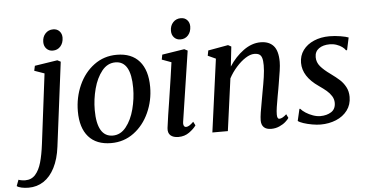

<svg xmlns="http://www.w3.org/2000/svg" viewBox="-184 -880 2395 1253"><g transform="rotate(-5 1014.0 -253.0)"><path d="M165 5Q155 84.5 126.2 140.8Q97.5 197 53.8 225.8Q10 254.5 -45 254.5Q-70 254.5 -91.5 249.8Q-113 245 -122 237L-107 197Q-100 200 -87 202.2Q-74 204.5 -63 204.5Q-22 204.5 3.5 175.8Q29 147 43 98.2Q57 49.5 66 -22.5L123 -479.5L57.5 -502.5L64.5 -534.5L213.5 -557.5L235 -546.5ZM132.5 -684Q132.5 -717.5 152.5 -739.2Q172.5 -761 203.5 -761Q229.5 -761 245 -744.2Q260.5 -727.5 260.5 -702Q260 -667 240.5 -645Q221 -623 190 -623Q165 -623 148.8 -640Q132.5 -657 132.5 -684Z M802 -331.5Q802 -242.5 766.2 -163.5Q730.5 -84.5 665.8 -36.5Q601 11.5 517.5 11.5Q420.5 11.5 369.2 -47Q318 -105.5 318 -213.5Q318 -304.5 353.5 -384Q389 -463.5 453.8 -511.5Q518.5 -559.5 602.5 -559.5Q699.5 -559.5 750.8 -500.2Q802 -441 802 -331.5ZM428.5 -212.5Q428.5 -125.5 454.5 -81Q480.5 -36.5 532 -36.5Q583 -36.5 619 -81.8Q655 -127 673 -195.8Q691 -264.5 691 -334.5Q691 -511 589.5 -511Q537.5 -511 501.2 -465.8Q465 -420.5 446.8 -351.8Q428.5 -283 428.5 -212.5Z M891.5 -54.5Q894 -78 903.2 -138.5Q912.5 -199 916 -220Q945.5 -411.5 954.5 -480L893 -502.5L899 -534.5L1045 -557.5L1066.5 -546.5L996.5 -86Q995.5 -79 995.5 -75.5Q995.5 -63.5 1000.2 -57.2Q1005 -51 1012.5 -51Q1023 -51 1034.2 -57.8Q1045.5 -64.5 1062 -80.5L1074.5 -56Q1059.5 -34 1029 -12Q998.5 10 958 10Q924 10 906 -6Q888 -22 891.5 -54.5ZM969 -684Q969 -717.5 989 -739.2Q1009 -761 1040 -761Q1066 -761 1081.5 -744.2Q1097 -727.5 1097 -702Q1096.5 -667 1077 -645Q1057.5 -623 1026.5 -623Q1001.5 -623 985.2 -640Q969 -657 969 -684Z M1338 -418Q1378 -480 1432.5 -519.5Q1487 -559 1544.5 -559Q1599.5 -559 1629 -526.5Q1658.5 -494 1658.5 -421Q1658.5 -398 1653.5 -363.5Q1648.5 -329 1639.5 -277Q1635.5 -255 1634 -244.5L1626 -201Q1618 -157 1613.8 -128.8Q1609.5 -100.5 1609.5 -80Q1609.5 -51 1624 -51Q1643.5 -51 1671 -76.5L1683 -51.5Q1676.5 -41 1660.2 -26.5Q1644 -12 1619.2 -1Q1594.5 10 1566 10Q1533.5 10 1517.5 -5.8Q1501.5 -21.5 1501.5 -50.5Q1501.5 -70 1506.5 -102.8Q1511.5 -135.5 1521 -185.5L1527.5 -222L1529.5 -233.5Q1540 -288.5 1546.2 -331.2Q1552.5 -374 1552.5 -408Q1552.5 -438.5 1547.2 -455.5Q1542 -472.5 1530 -479.8Q1518 -487 1497 -487Q1471 -487 1439.8 -467Q1408.5 -447 1378.8 -413.5Q1349 -380 1328.5 -341.5L1282 0H1180.5L1245.5 -478L1194 -501.5L1200.5 -535.5L1332 -559L1352.5 -548Z M2096 -458.5Q2089.5 -469.5 2074.2 -480.8Q2059 -492 2038 -499.2Q2017 -506.5 1993.5 -506.5Q1949.5 -506.5 1922.2 -487Q1895 -467.5 1895 -430.5Q1895 -397 1917.5 -370.2Q1940 -343.5 1981.5 -314Q2018.5 -287 2040.2 -267.2Q2062 -247.5 2077.5 -219Q2093 -190.5 2093 -153.5Q2093 -102.5 2065.2 -65.5Q2037.5 -28.5 1991 -9.2Q1944.5 10 1889 10Q1864.5 10 1833.5 4.5Q1802.5 -1 1777 -9.5Q1751.5 -18 1742 -26.5L1760 -104H1765Q1776 -90.5 1797.2 -76.8Q1818.5 -63 1844 -54Q1869.5 -45 1892 -45Q1934.5 -45 1963.8 -63.8Q1993 -82.5 1993 -123.5Q1993 -147.5 1980 -168Q1967 -188.5 1948.2 -204.5Q1929.5 -220.5 1898.5 -242Q1796.5 -312 1796.5 -402Q1796.5 -449 1822.5 -484.5Q1848.5 -520 1894 -539.5Q1939.5 -559 1995.5 -559Q2031.5 -559 2068.2 -552.8Q2105 -546.5 2120.5 -540L2103 -458.5Z"/></g></svg>

Font: Merriweather Text
Style: Italic
Weight: 400
Italic angle: -7.8°
Designer: Eben Sorkin
Foundry: Eben Sorkin
Version: Version 2.100